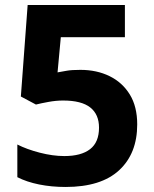

<svg xmlns="http://www.w3.org/2000/svg" viewBox="-20 -734 612 764"><path d="M300 -456Q365 -456 416 -431Q467 -406 496.5 -358Q526 -310 526 -239Q526 -123 454 -56.5Q382 10 241 10Q185 10 135.5 0Q86 -10 49 -29V-159Q86 -140 138 -126.5Q190 -113 236 -113Q303 -113 338.5 -140.5Q374 -168 374 -226Q374 -279 339 -306.5Q304 -334 231 -334Q203 -334 173 -328.5Q143 -323 123 -318L63 -350L90 -714H477V-586H222L209 -446Q226 -449 245.5 -452.5Q265 -456 300 -456Z"/></svg>

Font: Noto Sans NKo Unjoined
Style: Bold
Weight: 700
Designer: Monotype Design Team
Foundry: Monotype Imaging Inc.
Version: Version 2.004